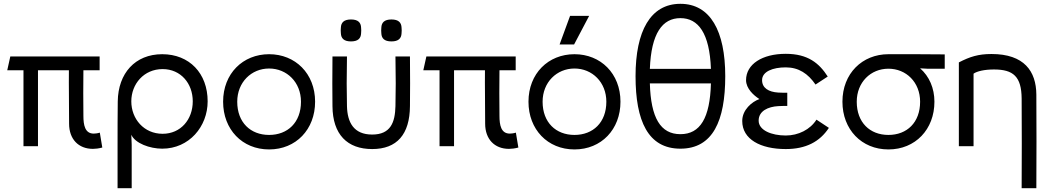

<svg xmlns="http://www.w3.org/2000/svg" viewBox="-20 -766 5500 1006"><path d="M467 14C480 14 498 12 516 7L503 -71C490 -67 478 -66 471 -66C425 -66 417 -111 417 -159C416 -239 416 -318 417 -398H502V-470H34L18 -398H103V0H179V-398H341C340 -305 342 -251 342 -118C342 -37 391 14 467 14Z M832 -65C734 -65 668 -143 668 -235C668 -326 734 -404 832 -404C927 -404 990 -329 990 -235C990 -140 927 -65 832 -65ZM596 220H670V-8L668 -60C688 -15 765 13 830 13C971 13 1068 -103 1068 -235C1068 -382 972 -482 830 -482C688 -482 599 -382 597 -235C596 -159 596 -84 596 -8Z M1390 -407C1483 -407 1557 -335 1557 -233C1557 -124 1487 -59 1390 -59C1293 -59 1223 -124 1223 -233C1223 -335 1297 -407 1390 -407ZM1149 -233C1149 -88 1249 17 1390 17C1531 17 1631 -88 1631 -233C1631 -381 1527 -482 1390 -482C1253 -482 1149 -381 1149 -233Z M1798 -470H1722C1721 -336 1721 -314 1722 -210C1723 -61 1800 15 1930 15C2060 15 2127 -62 2128 -210C2129 -314 2129 -336 2128 -470H2052C2054 -336 2054 -314 2052 -210C2050 -125 2027 -61 1930 -61C1833 -61 1800 -125 1798 -210C1796 -314 1796 -336 1798 -470ZM1766 -592C1767 -565 1782 -549 1819 -549C1856 -549 1871 -565 1872 -592C1873 -603 1873 -610 1872 -621C1871 -648 1856 -664 1819 -664C1782 -664 1767 -648 1766 -621C1765 -610 1765 -603 1766 -592ZM1978 -592C1979 -565 1994 -549 2031 -549C2068 -549 2083 -565 2084 -592C2085 -603 2085 -610 2084 -621C2083 -648 2068 -664 2031 -664C1994 -664 1979 -648 1978 -621C1977 -610 1977 -603 1978 -592Z M2647 14C2660 14 2678 12 2696 7L2683 -71C2670 -67 2658 -66 2651 -66C2605 -66 2597 -111 2597 -159C2596 -239 2596 -318 2597 -398H2682V-470H2214L2198 -398H2283V0H2359V-398H2521C2520 -305 2522 -251 2522 -118C2522 -37 2571 14 2647 14Z M2990 -407C3083 -407 3157 -335 3157 -233C3157 -124 3087 -59 2990 -59C2893 -59 2823 -124 2823 -233C2823 -335 2897 -407 2990 -407ZM2749 -233C2749 -88 2849 17 2990 17C3131 17 3231 -88 3231 -233C3231 -381 3127 -482 2990 -482C2853 -482 2749 -381 2749 -233ZM2912 -533H2988L3067 -683H2967Z M3545 -671C3639 -671 3698 -592 3705 -405H3385C3392 -592 3451 -671 3545 -671ZM3310 -367C3310 -133 3375 13 3545 13C3715 13 3780 -133 3780 -367C3780 -603 3702 -746 3545 -746C3388 -746 3310 -603 3310 -367ZM3385 -329H3705C3700 -148 3649 -63 3545 -63C3441 -63 3390 -148 3385 -329Z M4323 -96 4258 -139C4225 -87 4163 -56 4097 -56C4023 -56 3955 -83 3955 -134C3955 -185 4005 -207 4058 -210C4078 -211 4090 -211 4105 -211V-280C4090 -280 4078 -280 4058 -281C4007 -284 3973 -305 3973 -346C3973 -391 4029 -413 4097 -413C4165 -413 4214 -380 4253 -323L4317 -365C4272 -435 4213 -484 4097 -484C3974 -484 3889 -430 3889 -346C3889 -302 3929 -266 3959 -247C3920 -233 3869 -191 3869 -132C3869 -36 3965 15 4097 15C4202 15 4275 -23 4323 -96Z M4635 -406C4728 -406 4801 -335 4801 -233C4801 -124 4732 -59 4635 -59C4538 -59 4469 -124 4469 -233C4469 -335 4542 -406 4635 -406ZM4394 -233C4394 -88 4494 17 4635 17C4776 17 4876 -88 4876 -233C4876 -304 4849 -366 4801 -408L4838 -406H4930V-481C4848 -482 4757 -482 4635 -482C4498 -482 4394 -381 4394 -233Z M5081 0V-380C5099 -393 5139 -402 5188 -402C5289 -402 5332 -365 5333 -250C5334 -65 5334 35 5333 220H5410C5411 25 5411 -76 5410 -271C5409 -392 5347 -483 5175 -483C5106 -483 5062 -469 5004 -439V0Z"/></svg>

Font: Kreadon Medium
Style: Regular
Weight: 500
Designer: kohakuno
Foundry: StudioGnu
Version: Version 1.000;Glyphs 3.1.2 (3151)